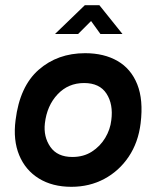

<svg xmlns="http://www.w3.org/2000/svg" viewBox="-20 -710 604 740"><path d="M255 10Q182 10 130 -22Q78 -54 54 -112Q30 -170 40 -247Q56 -377 129 -441Q202 -505 308 -505Q381 -505 433 -475Q485 -445 509 -385Q533 -325 522 -235Q513 -161 476 -106Q439 -51 382 -20.5Q325 10 255 10ZM259 -105Q302 -105 334 -125.5Q366 -146 385.5 -178.5Q405 -211 409 -247Q417 -308 390.5 -349Q364 -390 304 -390Q243 -390 202 -346.5Q161 -303 153 -235Q147 -183 174 -144Q201 -105 259 -105ZM192 -579 307 -690H363L452 -579H367L331 -629L281 -579Z"/></svg>

Font: Kulim Park
Style: Bold Italic
Weight: 700
Italic angle: -8°
Designer: Noponies / Dale Sattler
Foundry: Noponies
Version: Version 1.000; ttfautohint (v1.8.3)